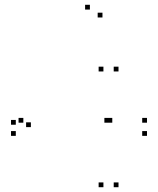

<svg xmlns="http://www.w3.org/2000/svg" viewBox="-20 -772 660 802"><path d="M594 -204.5V-224.5H574V-204.5ZM594 -259.5V-279.5H574V-259.5ZM449 -259.5V-279.5H429V-259.5ZM436 -259.5V-279.5H416V-259.5ZM77.5 -259.5V-279.5H57.5V-259.5ZM109 -241V-261H89V-241ZM408 -699V-719H388V-699ZM355.5 -732V-752H335.5V-732ZM46 -251V-271H26V-251ZM46 -204.5V-224.5H26V-204.5ZM475 10V-10H455V10ZM475 -473.5V-493.5H455V-473.5ZM412 -473.5V-493.5H392V-473.5ZM412 10V-10H392V10Z"/></svg>

Font: Monaspace Krypton Dots Var
Style: Regular
Weight: 400
Designer: Riley Cran and the Lettermatic Team
Version: Version 1.100 (Monaspace Krypton Dots)